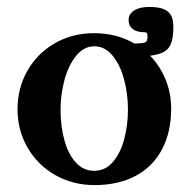

<svg xmlns="http://www.w3.org/2000/svg" viewBox="-20 -520 541 551"><path d="M30.3 -207Q30.3 -266.6 58.3 -316.4Q86.4 -366.2 136.7 -395.5Q187 -424.8 250 -424.8Q314.5 -424.8 365 -395.5Q415.5 -366.2 443.4 -316.4Q471.2 -266.6 471.2 -208Q471.2 -140.6 444.8 -91.1Q418.5 -41.5 368.9 -15.1Q319.3 11.2 251 11.2Q189.9 11.2 139.4 -17.1Q88.9 -45.4 59.6 -95.5Q30.3 -145.5 30.3 -207ZM347.2 -205.1Q347.2 -251.5 335.7 -293.5Q324.2 -335.4 302.2 -361.3Q280.3 -387.2 251 -387.2Q220.7 -387.2 198.5 -359.9Q176.3 -332.5 165 -290.5Q153.8 -248.5 153.8 -205.1Q153.8 -157.7 164.8 -117.7Q175.8 -77.6 197.5 -53.7Q219.2 -29.8 250 -29.8Q282.7 -29.8 304.4 -55.7Q326.2 -81.5 336.7 -121.6Q347.2 -161.6 347.2 -205.1ZM329.1 -395H352.1Q377.4 -395 387.5 -396.2Q397.5 -397.5 400.4 -401.4Q403.3 -405.3 403.3 -415Q403.3 -422.9 401.4 -425.3Q399.4 -427.7 392.1 -427.7Q380.4 -427.7 370.6 -431.4Q360.8 -435.1 355 -442.9Q349.1 -450.7 349.1 -462.9Q349.1 -473.6 355.5 -481.7Q361.8 -489.7 374.3 -494.6Q386.7 -499.5 404.8 -500H409.2Q434.6 -500 449.5 -493.9Q464.4 -487.8 470.9 -475.6Q477.5 -463.4 477.5 -443.4Q477.5 -409.7 469.7 -392.3Q461.9 -375 442.4 -367.4Q422.9 -359.9 384.3 -357.4Q376 -356.9 351.1 -356.9H329.1Z"/></svg>

Font: Junicode Two Beta VF
Style: Regular
Weight: 400
Designer: Peter S. Baker
Foundry: Briery Creek Software
Version: Version 1.031 beta; ttfautohint (v1.8.1.43-b0c9)